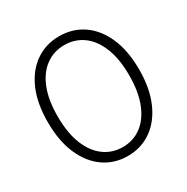

<svg xmlns="http://www.w3.org/2000/svg" viewBox="-170 -893 1023 1049"><g transform="rotate(-30 341.0 -368.5)"><path d="M341 9.5Q257 9.5 192 -35.8Q127 -81 90 -165.8Q53 -250.5 53 -369.5Q53 -489 90.2 -573Q127.5 -657 192.5 -701.2Q257.5 -745.5 341 -745.5Q425 -745.5 490 -701.2Q555 -657 592.2 -573Q629.5 -489 629.5 -369.5Q629.5 -250.5 592.2 -165.8Q555 -81 490 -35.8Q425 9.5 341 9.5ZM341 -46.5Q407.5 -46.5 458.2 -84Q509 -121.5 537.8 -193.5Q566.5 -265.5 566.5 -369.5Q566.5 -474 537.5 -545.2Q508.5 -616.5 457.8 -653Q407 -689.5 341 -689.5Q275.5 -689.5 224.5 -653Q173.5 -616.5 144.5 -545.2Q115.5 -474 115.5 -369.5Q115.5 -265 144.5 -193Q173.5 -121 224.5 -83.8Q275.5 -46.5 341 -46.5Z"/></g></svg>

Font: Epilogue Light
Style: Regular
Weight: 300
Designer: Tyler Finck
Foundry: Etcetera Type Co
Version: Version 2.111; ttfautohint (v1.8.3)